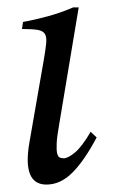

<svg xmlns="http://www.w3.org/2000/svg" viewBox="-20 -477 303 517"><path d="M240.2 -106.9Q207.5 -44.9 175.3 -12.5Q143.1 20 105 20Q39.6 20 59.1 -92.8L98.1 -316.9Q103 -345.2 104.5 -361.8Q106 -378.4 100.3 -386.5Q94.7 -394.5 80.3 -396.7Q65.9 -398.9 39.1 -398.9L42 -418Q72.8 -423.3 108.6 -433.1Q144.5 -442.9 176.8 -457H191.9L139.2 -141.1Q133.3 -108.4 132.6 -90.3Q131.8 -72.3 134 -63.5Q136.2 -54.7 141.1 -52.7Q146 -50.8 151.9 -50.8Q163.1 -50.8 181.9 -66.4Q200.7 -82 224.1 -122.1Z"/></svg>

Font: Gentium Plus
Style: Italic
Weight: 400
Italic angle: -8°
Designer: J. Victor Gaultney, Annie Olsen, Iska Routamaa
Foundry: SIL International
Version: Version 1.510